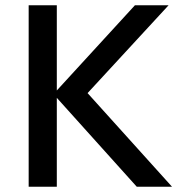

<svg xmlns="http://www.w3.org/2000/svg" viewBox="-20 -710 679 730"><path d="M89 -690H196V-366L493 -690H621L313 -356L634 0H500L196 -338V0H89Z"/></svg>

Font: Mozilla Text BETA Medium
Style: Regular
Weight: 500
Designer: Studio DRAMA
Foundry: Studio DRAMA
Version: Version 0.100